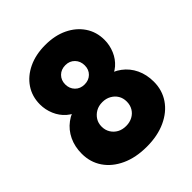

<svg xmlns="http://www.w3.org/2000/svg" viewBox="-204 -843 977 977"><g transform="rotate(-45 284.5 -355.0)"><path d="M285 11Q206 11 147.5 -16Q89 -43 57 -90Q25 -137 25 -198Q25 -249 44.5 -290Q64 -331 99.5 -357.5Q135 -384 181 -393L178 -360Q138 -368 110 -392.5Q82 -417 67 -452.5Q52 -488 52 -526Q52 -583 81.5 -627Q111 -671 163.5 -696Q216 -721 285 -721Q354 -721 406 -696Q458 -671 487.5 -627Q517 -583 517 -526Q517 -488 502 -452.5Q487 -417 459 -392.5Q431 -368 391 -360L387 -393Q434 -384 469.5 -357.5Q505 -331 524.5 -290Q544 -249 544 -198Q544 -137 512 -90Q480 -43 421.5 -16Q363 11 285 11ZM285 -138Q311 -138 331.5 -149Q352 -160 363.5 -179.5Q375 -199 375 -224Q375 -249 363.5 -268Q352 -287 331.5 -298.5Q311 -310 285 -310Q258 -310 238 -298.5Q218 -287 206 -268Q194 -249 194 -224Q194 -199 206 -179.5Q218 -160 238 -149Q258 -138 285 -138ZM285 -437Q315 -437 334.5 -456Q354 -475 354 -505Q354 -536 334.5 -556Q315 -576 285 -576Q254 -576 234.5 -556.5Q215 -537 215 -507Q215 -477 234.5 -457Q254 -437 285 -437Z"/></g></svg>

Font: Outfit ExtraBold
Style: Regular
Weight: 800
Designer: Rodrigo Fuenzalida
Foundry: fragTYPE
Version: Version 1.100;gftools[0.9.27]